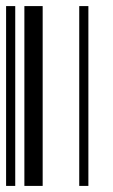

<svg xmlns="http://www.w3.org/2000/svg" viewBox="-20 -610 370 630"><path d="M0 0V-590H30V0ZM60 0V-590H120V0ZM240 0V-590H270V0Z"/></svg>

Font: Libre Barcode 128
Style: Regular
Weight: 400
Version: Version 1.005; ttfautohint (v1.8.3)